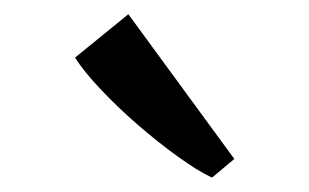

<svg xmlns="http://www.w3.org/2000/svg" viewBox="-20 -869 435 270"><path d="M277.5 -619.5Q257.5 -629 229.8 -649Q202 -669 173.2 -694Q144.5 -719 121 -744Q97.5 -769 85.5 -788L160.5 -849L309.5 -645.5L278.5 -619.5Z"/></svg>

Font: Merriweather 60pt
Style: Regular
Weight: 400
Version: Version 2.100